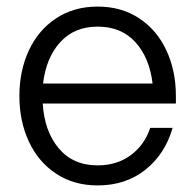

<svg xmlns="http://www.w3.org/2000/svg" viewBox="-20 -552 595 584"><path d="M39 -260Q39 -337 68 -399Q97 -461 151 -496.5Q205 -532 277 -532Q349 -532 403 -496.5Q457 -461 486 -399Q515 -337 515 -260V-237H110Q115 -153 158.5 -101Q202 -49 277 -49Q335 -49 377 -79.5Q419 -110 437 -163H505Q482 -83 422 -35.5Q362 12 277 12Q205 12 151 -23.5Q97 -59 68 -121Q39 -183 39 -260ZM444 -298Q435 -376 392 -423.5Q349 -471 277 -471Q206 -471 163 -423.5Q120 -376 111 -298Z"/></svg>

Font: Aspekta 300
Style: Regular
Weight: 300
Designer: Ivo Dolenc
Version: Version 2.000